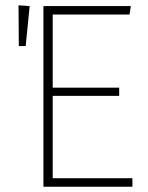

<svg xmlns="http://www.w3.org/2000/svg" viewBox="-20 -705 560 725"><path d="M469 -650H179V-374H430V-343H179V-32H480V0H144V-682H474ZM92 -682 77 -531H51L50 -685Z"/></svg>

Font: FiraGO UltraLight
Style: Regular
Weight: 200
Designer: bBox Type
Foundry: bBox Type GmbH
Version: Version 1.001